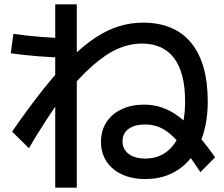

<svg xmlns="http://www.w3.org/2000/svg" viewBox="-20 -805 1040 890"><path d="M653 25Q592 25 545.5 3.5Q499 -18 473.5 -57Q448 -96 448 -148Q448 -199 473 -238Q498 -277 543.5 -298.5Q589 -320 648 -320Q705 -320 756 -296.5Q807 -273 860 -219.5Q913 -166 977 -76L909 -7Q867 -71 833.5 -114Q800 -157 771 -182Q742 -207 713.5 -217.5Q685 -228 653 -228Q604 -228 576 -207.5Q548 -187 548 -150Q548 -113 576.5 -91.5Q605 -70 653 -70Q711 -70 752.5 -101.5Q794 -133 816 -192.5Q838 -252 838 -335Q838 -468 787 -535.5Q736 -603 638 -603Q582 -603 526.5 -579Q471 -555 409 -500.5Q347 -446 271 -353H266Q229 -302 190.5 -242.5Q152 -183 114 -118L36 -195Q115 -309 182.5 -393.5Q250 -478 309 -536.5Q368 -595 423 -631Q478 -667 532 -683.5Q586 -700 643 -700Q789 -700 866 -606.5Q943 -513 943 -335Q943 -225 907.5 -144Q872 -63 807 -19Q742 25 653 25ZM236 65V-785H336V65ZM288 -538Q261 -538 228 -539.5Q195 -541 159 -544Q123 -547 90 -550.5Q57 -554 30 -558L42 -648Q68 -644 101 -640.5Q134 -637 169.5 -634Q205 -631 238 -629.5Q271 -628 298 -628Z"/></svg>

Font: M PLUS 2 Thin Medium
Style: Regular
Weight: 500
Version: Version 1.001